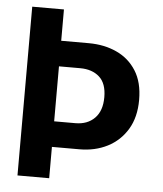

<svg xmlns="http://www.w3.org/2000/svg" viewBox="-49 -704 635 748"><g transform="rotate(5 268.0 -330.0)"><path d="M47 -660H171V-537.5H278.5Q339.5 -537.5 388 -515.2Q436.5 -493 465 -448Q493.5 -403 493.5 -334.5Q493.5 -266.5 465 -219.2Q436.5 -172 388 -147.2Q339.5 -122.5 278.5 -122.5H171V0H47ZM171 -222.5H254Q301 -222.5 329.2 -251Q357.5 -279.5 357.5 -333Q357.5 -387 329.2 -412.2Q301 -437.5 254 -437.5H171Z"/></g></svg>

Font: League Spartan Thin SemiBold
Style: Regular
Weight: 600
Version: Version 2.002